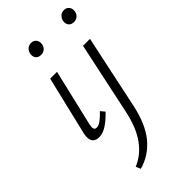

<svg xmlns="http://www.w3.org/2000/svg" viewBox="-279 -695 1054 1054"><g transform="rotate(-45 247.5 -168.5)"><path d="M100 5Q82 5 69.5 -3Q57 -11 53.5 -27.5Q50 -44 55 -70L137 -413H190L112 -82Q108 -64 111 -53Q114 -42 128 -42Q144 -42 162.5 -56Q181 -70 204 -94L224 -70Q191 -35 160 -15Q129 5 100 5ZM194 -540Q181 -540 171.5 -546Q162 -552 158 -562.5Q154 -573 156 -586Q159 -603 171 -614.5Q183 -626 201 -626Q215 -626 224 -619.5Q233 -613 237 -602.5Q241 -592 239 -578Q236 -561 224 -550.5Q212 -540 194 -540ZM302 10 392 -413H446L355 16Q330 134 275.5 200Q221 266 139 289L127 261Q191 235 235.5 174Q280 113 302 10ZM449 -540Q436 -540 426.5 -546Q417 -552 413 -562.5Q409 -573 411 -586Q414 -603 426 -614.5Q438 -626 456 -626Q470 -626 479 -619.5Q488 -613 492 -602.5Q496 -592 494 -578Q491 -561 479 -550.5Q467 -540 449 -540Z"/></g></svg>

Font: Ysabeau Office Light
Style: Italic
Weight: 300
Italic angle: -12°
Designer: Christian Thalmann (Catharsis Fonts)
Version: Version 2.001;gftools[0.9.30]; featfreeze: tnum,lnum,ss02